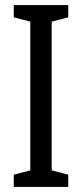

<svg xmlns="http://www.w3.org/2000/svg" viewBox="-20 -734 323 754"><path d="M248 0H34V-48L99 -65V-649L34 -666V-714H248V-666L183 -649V-65L248 -48Z"/></svg>

Font: Noto Sans Bengali ExtraCondensed
Style: Regular
Weight: 400
Width: 2
Designer: Jelle Bosma - Monotype Design Team
Foundry: Monotype Imaging Inc.
Version: Version 2.003; ttfautohint (v1.8.4.7-5d5b)